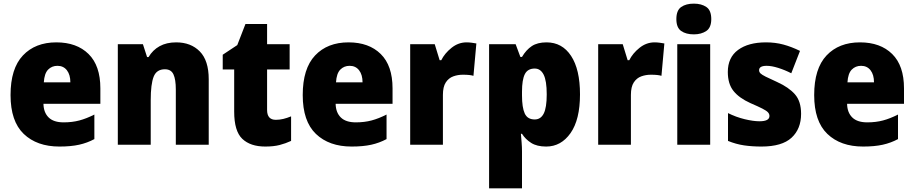

<svg xmlns="http://www.w3.org/2000/svg" viewBox="-20 -862 5028 1056"><path d="M290 -629Q402 -629 467 -565Q532 -501 532 -376V-291H219Q220 -243 247.5 -216Q275 -189 330 -189Q377 -189 416.5 -199.5Q456 -210 499 -232V-97Q460 -76 415 -66Q370 -56 307 -56Q183 -56 110.5 -125.5Q38 -195 38 -339Q38 -485 106 -557Q174 -629 290 -629ZM296 -500Q265 -500 244.5 -479Q224 -458 221 -409H367Q367 -451 348 -475.5Q329 -500 296 -500Z M949 -629Q1030 -629 1079 -579Q1128 -529 1128 -426V-66H947V-370Q947 -425 934 -453Q921 -481 887 -481Q841 -481 825 -440Q809 -399 809 -312V-66H628V-619H766L789 -548H797Q820 -587 858 -608Q896 -629 949 -629Z M1497 -203Q1518 -203 1538.5 -208Q1559 -213 1581 -222V-87Q1551 -73 1518 -64.5Q1485 -56 1439 -56Q1357 -56 1312.5 -98.5Q1268 -141 1268 -248V-480H1205V-561L1285 -614L1330 -730H1449V-619H1573V-480H1449V-257Q1449 -203 1497 -203Z M1897 -629Q2009 -629 2074 -565Q2139 -501 2139 -376V-291H1826Q1827 -243 1854.5 -216Q1882 -189 1937 -189Q1984 -189 2023.5 -199.5Q2063 -210 2106 -232V-97Q2067 -76 2022 -66Q1977 -56 1914 -56Q1790 -56 1717.5 -125.5Q1645 -195 1645 -339Q1645 -485 1713 -557Q1781 -629 1897 -629ZM1903 -500Q1872 -500 1851.5 -479Q1831 -458 1828 -409H1974Q1974 -451 1955 -475.5Q1936 -500 1903 -500Z M2546 -629Q2560 -629 2574.5 -627Q2589 -625 2600 -623L2584 -445Q2574 -448 2560.5 -449.5Q2547 -451 2525 -451Q2498 -451 2473 -442Q2448 -433 2432 -409Q2416 -385 2416 -340V-66H2236V-619H2371L2398 -531H2407Q2426 -569 2463.5 -599Q2501 -629 2546 -629Z M2986 -629Q3072 -629 3121 -554.5Q3170 -480 3170 -343Q3170 -204 3118 -130Q3066 -56 2984 -56Q2933 -56 2901.5 -76Q2870 -96 2851 -126H2845Q2847 -101 2849 -77Q2851 -53 2851 -29V174H2670V-619H2816L2842 -549H2851Q2874 -588 2905 -608.5Q2936 -629 2986 -629ZM2921 -485Q2882 -485 2866.5 -454Q2851 -423 2851 -358V-337Q2851 -271 2866 -238Q2881 -205 2921 -205Q2954 -205 2970.5 -237.5Q2987 -270 2987 -343Q2987 -418 2970 -451.5Q2953 -485 2921 -485Z M3580 -629Q3594 -629 3608.5 -627Q3623 -625 3634 -623L3618 -445Q3608 -448 3594.5 -449.5Q3581 -451 3559 -451Q3532 -451 3507 -442Q3482 -433 3466 -409Q3450 -385 3450 -340V-66H3270V-619H3405L3432 -531H3441Q3460 -569 3497.5 -599Q3535 -629 3580 -629Z M3796 -842Q3838 -842 3865 -823.5Q3892 -805 3892 -757Q3892 -710 3864.5 -691.5Q3837 -673 3796 -673Q3753 -673 3726.5 -691.5Q3700 -710 3700 -757Q3700 -805 3726.5 -823.5Q3753 -842 3796 -842ZM3886 -619V-66H3705V-619Z M4386 -236Q4386 -153 4333.5 -104.5Q4281 -56 4168 -56Q4116 -56 4072 -62.5Q4028 -69 3984 -87V-240Q4028 -218 4075.5 -206.5Q4123 -195 4157 -195Q4212 -195 4212 -224Q4212 -235 4204 -244Q4196 -253 4173.5 -264.5Q4151 -276 4107 -295Q4045 -323 4014 -362Q3983 -401 3983 -466Q3983 -546 4039.5 -587.5Q4096 -629 4193 -629Q4244 -629 4288.5 -617Q4333 -605 4380 -582L4332 -459Q4297 -477 4260.5 -488.5Q4224 -500 4197 -500Q4155 -500 4155 -476Q4155 -466 4162.5 -458.5Q4170 -451 4191 -440.5Q4212 -430 4254 -411Q4318 -382 4352 -343.5Q4386 -305 4386 -236Z M4710 -629Q4822 -629 4887 -565Q4952 -501 4952 -376V-291H4639Q4640 -243 4667.5 -216Q4695 -189 4750 -189Q4797 -189 4836.5 -199.5Q4876 -210 4919 -232V-97Q4880 -76 4835 -66Q4790 -56 4727 -56Q4603 -56 4530.5 -125.5Q4458 -195 4458 -339Q4458 -485 4526 -557Q4594 -629 4710 -629ZM4716 -500Q4685 -500 4664.5 -479Q4644 -458 4641 -409H4787Q4787 -451 4768 -475.5Q4749 -500 4716 -500Z"/></svg>

Font: Noto Sans Malayalam UI SemiCondensed Black
Style: Regular
Weight: 900
Width: 4
Designer: Jelle Bosma - Monotype Design Team
Foundry: Monotype Imaging Inc.
Version: Version 2.104; ttfautohint (v1.8.4.7-5d5b)